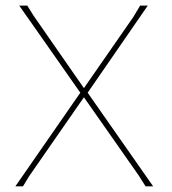

<svg xmlns="http://www.w3.org/2000/svg" viewBox="-20 -657 606 677"><path d="M520 0H493.2L469.2 -38.1L275.9 -314L83 -36.1L61 0H34.2L263.2 -330.1L47.9 -637.2H76.2L98.1 -602.1L275.9 -346.2L450.2 -597.2L474.1 -637.2H501L289.1 -330.1Z"/></svg>

Font: Datalegreya
Style: Gradient
Weight: 400
Designer: Figs Lab
Foundry: Figs Lab
Version: Version 1.002;PS 001.002;hotconv 1.0.70;makeotf.lib2.5.58329